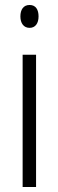

<svg xmlns="http://www.w3.org/2000/svg" viewBox="-20 -752 234 772"><path d="M99 -732C74 -732 62 -713 62 -686C62 -659 75 -640 99 -640C122 -640 135 -658 135 -686C135 -713 124 -732 99 -732ZM125 -532H71V0H125Z"/></svg>

Font: Noto Sans Gurmukhi UI ExtraCondensed Light
Style: Regular
Weight: 300
Width: 2
Designer: Jelle Bosma - Monotype Design Team
Foundry: Monotype Imaging Inc.
Version: Version 2.004